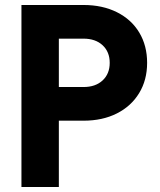

<svg xmlns="http://www.w3.org/2000/svg" viewBox="-20 -750 640 770"><path d="M66 0V-730H315Q391 -730 449 -701Q507 -672 538.5 -619.5Q570 -567 570 -498Q570 -429 538 -376.5Q506 -324 448.5 -295Q391 -266 315 -266H216V0ZM315 -401Q363 -401 391.5 -427.5Q420 -454 420 -498Q420 -542 391.5 -568.5Q363 -595 315 -595H216V-401Z"/></svg>

Font: JetBrains Mono Extra Bold
Style: Regular
Weight: 800
Monospace: yes
Designer: Philipp Nurullin, Konstantin Bulenkov
Foundry: JetBrains
Version: 2.002